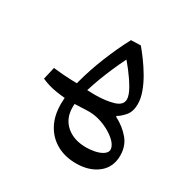

<svg xmlns="http://www.w3.org/2000/svg" viewBox="-128 -448 747 764"><g transform="rotate(30 245.0 -66.0)"><path d="M185.5 0Q151.4 0 111.8 -5.9Q72.3 -11.7 39.1 -26.9L52.2 -83.5Q97.2 -78.1 137 -76.9Q176.8 -75.7 202.1 -75.7ZM317.4 201.7Q267.6 201.7 229.2 180.7Q190.9 159.7 169.2 120.4Q147.5 81.1 147.5 25.9Q147.5 -23.4 163.8 -85.4Q180.2 -147.5 206.3 -211.9Q232.4 -276.4 262.2 -332.5L306.6 -334Q321.3 -316.9 339.6 -292Q357.9 -267.1 374.8 -238.5Q391.6 -210 402.3 -180.7Q413.1 -151.4 413.1 -125.5Q413.1 -90.3 395.3 -70.1Q377.4 -49.8 363.3 -43V-39.1Q403.8 -18.1 429.4 12.5Q455.1 43 455.1 86.9Q455.1 140.6 416.5 171.1Q377.9 201.7 317.4 201.7ZM320.3 126.5Q339.4 126.5 358.2 122.8Q377 119.1 390.1 111.8Q409.7 101.1 409.7 85.4Q409.7 72.3 397 56.6Q385.3 42.5 362.8 28.3Q340.3 14.2 311.8 5.1Q283.2 -3.9 252.9 -2.9L157.7 1L200.2 -30.3Q194.3 -6.8 194.3 14.2Q194.3 66.4 229 96.4Q263.7 126.5 320.3 126.5ZM204.1 -48.8 175.8 -75.7Q193.4 -74.2 210.4 -73.2Q227.5 -72.3 244.6 -72.3Q294.9 -72.3 330.6 -82.8Q366.2 -93.3 366.2 -120.1Q366.2 -139.2 349.1 -168.5Q332 -197.8 309.6 -226.6Q287.1 -255.4 270.5 -272.9L296.4 -278.3Q269 -226.6 243.7 -164.6Q218.3 -102.5 204.1 -48.8Z"/></g></svg>

Font: Markazi Text
Style: Regular
Weight: 400
Designer: Borna Izadpanah (Arabic designer), Fiona Ross (Arabic design director) and Florian Runge (Latin designer)
Foundry: Borna Izadpanah and Florian Runge
Version: Version 1.000